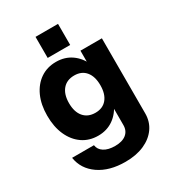

<svg xmlns="http://www.w3.org/2000/svg" viewBox="-214 -817 1016 1131"><g transform="rotate(-30 294.5 -251.5)"><path d="M209.5 -702.8V-559.5H362.5V-702.8ZM185 -265.6Q185 -205.7 213.4 -172.3Q241.8 -138.8 292.7 -138.8Q342.7 -138.8 370.3 -172.3Q398 -205.7 398 -265.6Q398 -325.1 370.3 -358.6Q342.7 -392 292.7 -392Q241.8 -392 213.4 -358.6Q185 -325.1 185 -265.6ZM437.8 -265.5Q437.8 -190 413 -133.2Q388.3 -76.5 343.7 -45Q299.1 -13.5 239.8 -13.5Q178.9 -13.5 133.3 -45Q87.7 -76.5 62.2 -133.2Q36.8 -190 36.8 -265.5Q36.8 -340.7 62.2 -396.8Q87.7 -452.8 133.3 -484Q179 -515.1 239.8 -515.1Q299.1 -515.1 343.7 -484Q388.3 -452.9 413 -396.8Q437.8 -340.8 437.8 -265.5ZM543.8 -500V10.5Q543.8 66.9 513.6 109.6Q483.3 152.4 429.1 176.2Q374.8 200 301.8 200Q192.6 200 122.4 151.3Q52.2 102.6 39.8 22H188.4Q192.4 52.9 220.5 70.7Q248.6 88.5 295.3 88.5Q344.1 88.5 371 66.8Q398 45 398 6V-500Z"/></g></svg>

Font: Overused Grotesk Light
Style: Regular
Weight: 300
Designer: RandomMaerks
Version: Version 0.005